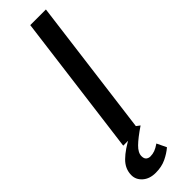

<svg xmlns="http://www.w3.org/2000/svg" viewBox="-337 -744 950 950"><g transform="rotate(-45 138.0 -269.0)"><path d="M59.5 0 156 -747H265.5L169 0ZM78.5 209Q36 209 10.2 186.2Q-15.5 163.5 -15.5 132Q-15.5 87.5 19 53.8Q53.5 20 113 -10.5L156.5 -36L191 -10Q139 25 112.8 50.8Q86.5 76.5 86.5 100.5Q86.5 118.5 95.8 125.8Q105 133 117 133Q133.5 133 148.5 127.5Q163.5 122 183 108.5L207 158.5Q184 178.5 152 193.8Q120 209 78.5 209Z"/></g></svg>

Font: Merriweather Sans Italic
Style: Regular
Weight: 400
Italic angle: -7.5°
Designer: Eben Sorkin
Foundry: Eben Sorkin
Version: Version 1.008; ttfautohint (v1.7.19-72a1) -l 8 -r 50 -G 200 